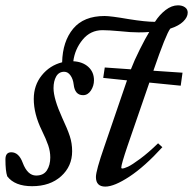

<svg xmlns="http://www.w3.org/2000/svg" viewBox="-36 -688 725 721"><path d="M84.5 11.2Q19.5 11.2 -8.8 -25.9Q-15.6 -45.9 -15.6 -89.4Q-15.6 -116.2 6.3 -116.2Q34.7 -116.2 49.3 -76.7Q67.4 -28.8 99.6 -28.8Q127.4 -28.8 140.1 -48.3Q152.8 -67.9 152.8 -96.7Q152.8 -119.1 145.3 -141.6Q137.7 -164.1 121.1 -198.2Q90.8 -259.8 90.8 -316.4Q90.8 -367.7 120.8 -405Q150.9 -442.4 197.3 -454.1Q199.2 -532.7 238.8 -580.3Q278.3 -627.9 356.9 -627.9Q379.9 -627.9 447.3 -616.2Q510.7 -606 545.9 -606Q563 -632.8 585.9 -650.4Q608.9 -668 632.3 -668Q648.4 -668 658.7 -660.6Q668.9 -653.3 668.9 -640.6Q668.9 -623.5 652.1 -607.2Q635.3 -590.8 603.5 -580.6Q587.4 -560.1 540 -422.4L649.4 -415L642.6 -366.2L524.9 -377.9L442.9 -140.1Q419.4 -70.8 419.4 -58.6Q419.4 -55.2 422.9 -55.2Q429.7 -55.2 444.6 -62Q459.5 -68.8 490.5 -91.8Q521.5 -114.7 557.6 -149.9L573.7 -135.3Q507.3 -62.5 450.2 -24.9Q393.1 12.7 359.4 12.7Q324.2 12.7 324.2 -23.4Q324.2 -46.9 356 -138.2L440.9 -386.2L351.6 -395.5L357.4 -434.6L455.6 -427.7Q467.8 -460 489 -502.4Q510.3 -544.9 524.4 -567.9Q508.8 -566.4 484.9 -566.4Q455.6 -566.4 414.6 -570.8Q371.6 -574.7 349.1 -574.7Q303.7 -574.7 274.4 -539.1Q245.1 -503.4 239.3 -458Q274.4 -456.1 295.7 -436.8Q316.9 -417.5 316.9 -386.7Q316.9 -365.7 305.4 -348.1Q293.9 -330.6 275.9 -330.6Q245.1 -330.6 240.7 -370.6Q238.3 -391.6 228.5 -405Q218.8 -418.5 205.1 -418.5Q185.1 -418.5 175 -400.9Q165 -383.3 165 -356.9Q165 -317.4 197.8 -245.1Q217.3 -203.6 226.1 -176.8Q234.9 -149.9 234.9 -120.1Q234.9 -63.5 193.4 -26.1Q151.9 11.2 84.5 11.2Z"/></svg>

Font: Elstob 8pt Medium
Style: Italic
Weight: 500
Italic angle: -20°
Designer: Peter S. Baker
Version: Version 1.015